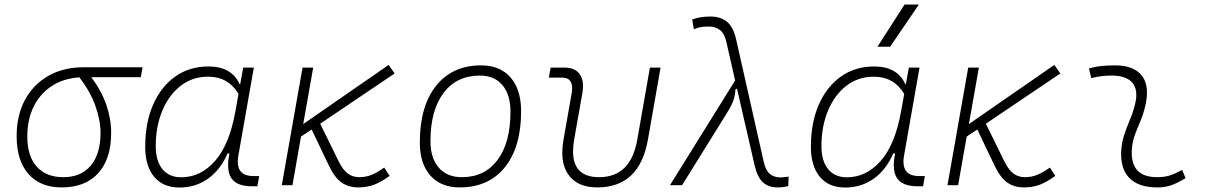

<svg xmlns="http://www.w3.org/2000/svg" viewBox="-20 -815 5313 845"><path d="M251.5 9.8Q157.2 9.8 105.2 -49.3Q53.2 -108.4 53.2 -215.8Q53.2 -307.1 89.8 -375.2Q126.5 -443.4 192.9 -481.2Q259.3 -519 348.1 -519H607.4L599.6 -475.1H381.8Q426.3 -416 447.8 -354Q469.2 -292 469.2 -230.5Q469.2 -115.7 412.4 -53Q355.5 9.8 251.5 9.8ZM329.6 -474.6Q260.3 -470.2 208.5 -436.8Q156.7 -403.3 128.4 -346.2Q100.1 -289.1 100.1 -213.9Q100.1 -128.4 141.6 -81.8Q183.1 -35.2 258.8 -35.2Q336.9 -35.2 379.6 -86.4Q422.4 -137.7 422.4 -230.5Q422.4 -285.6 399.9 -348.9Q377.4 -412.1 329.6 -474.6Z M1037.1 -444.3 1050.3 -517.6H1097.2L1029.3 -131.8Q1026.4 -116.7 1026.4 -104Q1026.4 -40 1095.7 -40H1120.6L1112.8 4.9H1089.4Q1022.5 4.9 998.5 -30.3Q983.9 -51.8 983.9 -87.9Q983.9 -110.8 989.7 -139.6H981.4Q950.7 -67.9 895.8 -28.8Q840.8 10.3 770 10.3Q697.8 10.3 658.4 -36.9Q619.1 -84 619.1 -169.4Q619.1 -275.4 654.1 -354.7Q689 -434.1 751.5 -478.3Q814 -522.5 897.9 -522.5Q999.5 -522.5 1034.7 -444.3ZM896.5 -477.5Q827.1 -477.5 775.4 -437.5Q723.6 -397.5 694.6 -328.4Q665.5 -259.3 665.5 -171.9Q665.5 -106 695.1 -70.3Q724.6 -34.7 777.3 -34.7Q863.3 -34.7 926.8 -107.2Q990.2 -179.7 1016.1 -325.7L1029.8 -401.9Q983.9 -477.5 896.5 -477.5Z M1220.2 0 1311.5 -517.6H1358.4L1314.5 -269L1690.4 -529.3L1716.8 -491.7L1389.2 -270.5L1469.7 -106.4Q1489.7 -65.9 1511.5 -50.5Q1533.2 -35.2 1561.5 -35.2Q1589.4 -35.2 1614.5 -45.2Q1639.6 -55.2 1670.9 -77.6L1694.8 -41Q1658.2 -14.2 1626.7 -2.2Q1595.2 9.8 1557.1 9.8Q1514.6 9.8 1484.1 -11Q1453.6 -31.7 1426.8 -87.4L1351.6 -245.1L1304.7 -213.9L1267.1 0Z M2002.9 9.8Q1920.4 9.8 1874 -42.5Q1827.6 -94.7 1827.6 -187.5Q1827.6 -347.7 1899.2 -437.5Q1970.7 -527.3 2097.7 -527.3Q2180.7 -527.3 2227.1 -474.1Q2273.4 -420.9 2273.4 -325.2Q2273.4 -167.5 2201.9 -78.9Q2130.4 9.8 2002.9 9.8ZM2012.7 -35.2Q2113.3 -35.2 2169.9 -111.3Q2226.6 -187.5 2226.6 -323.7Q2226.6 -398.4 2191.2 -440.4Q2155.8 -482.4 2091.8 -482.4Q1989.7 -482.4 1932.1 -406Q1874.5 -329.6 1874.5 -193.8Q1874.5 -119.1 1911.1 -77.1Q1947.8 -35.2 2012.7 -35.2Z M2608.9 9.8Q2521 9.8 2481.9 -45.9Q2454.6 -84.5 2454.6 -143.6Q2454.6 -169.9 2460 -200.2L2496.1 -405.3Q2498 -417.5 2498 -427.2Q2498 -473.6 2453.1 -473.6H2395.5L2403.3 -517.6H2463.9Q2510.7 -517.6 2531.7 -488.3Q2545.9 -467.8 2545.9 -436.5Q2545.9 -422.4 2543 -405.3L2506.8 -200.2Q2502 -171.9 2502 -148.4Q2502 -35.2 2616.7 -35.2Q2755.9 -35.2 2784.7 -200.2L2840.3 -517.6H2887.2L2831.5 -200.2Q2794.4 9.8 2608.9 9.8Z M3403.3 9.8Q3362.3 9.8 3337.6 -12.7Q3313 -35.2 3300.8 -88.4L3223.6 -424.8L3216.8 -422.4Q3214.8 -391.1 3206.5 -369.6Q3198.2 -348.1 3181.2 -320.8L2981.9 0H2928.7L3215.3 -460.9L3176.8 -629.9Q3168.5 -667.5 3148.7 -682.9Q3128.9 -698.2 3098.6 -698.2Q3076.7 -698.2 3064 -695.8Q3051.3 -693.4 3033.7 -686L3026.4 -729.5Q3047.9 -736.8 3066.4 -739.5Q3085 -742.2 3106.4 -742.2Q3152.3 -742.2 3180.2 -718.8Q3208 -695.3 3220.2 -639.6L3341.3 -102.5Q3349.6 -65.4 3367.9 -49.8Q3386.2 -34.2 3416 -34.2Q3423.3 -34.2 3450.7 -37.6L3449.2 3.9Q3428.2 9.8 3403.3 9.8Z M3966.8 -444.3 3980 -517.6H4026.9L3959 -131.8Q3956.1 -116.7 3956.1 -104Q3956.1 -40 4025.4 -40H4050.3L4042.5 4.9H4019Q3952.1 4.9 3928.2 -30.3Q3913.6 -51.8 3913.6 -87.9Q3913.6 -110.8 3919.4 -139.6H3911.1Q3880.4 -67.9 3825.4 -28.8Q3770.5 10.3 3699.7 10.3Q3627.4 10.3 3588.1 -36.9Q3548.8 -84 3548.8 -169.4Q3548.8 -275.4 3583.7 -354.7Q3618.7 -434.1 3681.2 -478.3Q3743.7 -522.5 3827.6 -522.5Q3929.2 -522.5 3964.4 -444.3ZM3826.2 -477.5Q3756.8 -477.5 3705.1 -437.5Q3653.3 -397.5 3624.3 -328.4Q3595.2 -259.3 3595.2 -171.9Q3595.2 -106 3624.8 -70.3Q3654.3 -34.7 3707 -34.7Q3793 -34.7 3856.4 -107.2Q3919.9 -179.7 3945.8 -325.7L3959.5 -401.9Q3913.6 -477.5 3826.2 -477.5ZM3841.8 -609.4 3960.9 -794.9H4023.9L3897.5 -609.4Z M4149.9 0 4241.2 -517.6H4288.1L4244.1 -269L4620.1 -529.3L4646.5 -491.7L4318.8 -270.5L4399.4 -106.4Q4419.4 -65.9 4441.2 -50.5Q4462.9 -35.2 4491.2 -35.2Q4519 -35.2 4544.2 -45.2Q4569.3 -55.2 4600.6 -77.6L4624.5 -41Q4587.9 -14.2 4556.4 -2.2Q4524.9 9.8 4486.8 9.8Q4444.3 9.8 4413.8 -11Q4383.3 -31.7 4356.4 -87.4L4281.2 -245.1L4234.4 -213.9L4196.8 0Z M5182.6 -66.9 5197.8 -31.2Q5170.9 -14.2 5141.4 -2.2Q5111.8 9.8 5073.2 9.8Q4990.7 9.8 4950.2 -31.7Q4914.1 -68.8 4914.1 -136.7Q4914.1 -144.5 4914.6 -153.3Q4917 -189.9 4928.7 -224.4Q4940.4 -258.8 4954.1 -291.5Q4967.8 -324.2 4975.1 -355Q4981 -378.4 4981 -397.5Q4981 -429.7 4964.4 -450.2Q4937 -482.4 4872.1 -482.4Q4825.7 -482.4 4782.7 -471.2L4772.5 -513.7Q4801.3 -522 4830.1 -524.7Q4858.9 -527.3 4887.7 -527.3Q4970.7 -527.3 5006.3 -481Q5027.8 -452.1 5027.8 -407.2Q5027.8 -379.4 5019.5 -345.2Q5011.2 -310.5 4998.5 -280.8Q4985.4 -250.5 4974.6 -221.2Q4963.9 -191.9 4961.4 -157.7Q4960.9 -149.9 4960.9 -142.1Q4960.9 -35.2 5072.8 -35.2Q5103.5 -35.2 5127 -42.5Q5150.4 -49.8 5182.6 -66.9Z"/></svg>

Font: CaskaydiaCove NF ExtraLight
Style: Italic
Weight: 200
Italic angle: -10°
Designer: Aaron Bell
Foundry: Saja Typeworks
Version: Version 2111.001; VTT 6.35;Nerd Fonts 3.2.1